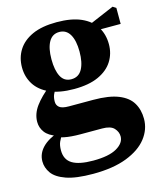

<svg xmlns="http://www.w3.org/2000/svg" viewBox="-109 -583 762 893"><g transform="rotate(-15 271.5 -137.0)"><path d="M245.6 167.6Q321.3 167.6 359.3 145.5Q397.2 123.5 397.2 91.3Q397.2 69.5 380.7 51.7Q364.2 33.9 323.7 33.9H218.6Q196.9 33.9 177.5 32.3Q158 30.8 141.4 27.4Q124.7 24 111.6 18.7V12.1Q73.6 -0.3 56.7 -22.8Q39.7 -45.3 39.7 -73.4Q39.7 -112.4 65.8 -148.1Q92 -183.8 138.6 -220.6L165 -204.2Q153.8 -189.5 148.3 -175.7Q142.9 -161.9 142.9 -143.2Q142.9 -126.1 155.8 -115.8Q168.8 -105.5 200.9 -105.5H317.7Q394.1 -105.5 439.2 -87.2Q484.3 -69 503.8 -36.1Q523.4 -3.3 523.4 40.6Q523.4 91.5 490.2 133.9Q457.1 176.3 391.4 201.7Q325.7 227 229.6 227Q146.7 227 100 210.4Q53.3 193.8 34.3 167.1Q15.4 140.3 15.4 110.1Q15.4 73.1 43 44.1Q70.6 15.2 127.2 -4.5L141.5 4.4Q126 26.9 119.1 42.9Q112.2 58.8 112.2 82.8Q112.2 127.5 144.8 147.5Q177.5 167.6 245.6 167.6ZM36.9 -336.7Q36.9 -383.2 59.8 -419.7Q82.7 -456.2 129 -477.4Q175.3 -498.5 246.5 -498.5Q317.7 -498.5 364 -478Q410.2 -457.5 432.9 -421Q455.5 -384.5 455.5 -336.7Q455.5 -291.6 432.7 -255.5Q410 -219.4 363.7 -198.2Q317.4 -177 246.2 -177Q175 -177 128.7 -197.9Q82.5 -218.8 59.7 -254.9Q36.9 -291.1 36.9 -336.7ZM246.8 -451.3Q213.2 -451.3 196.2 -421.4Q179.1 -391.4 179.1 -337.9Q179.1 -285 195 -254.6Q210.9 -224.3 245.4 -224.3Q280.7 -224.3 297.7 -255.2Q314.7 -286.2 314.7 -339Q314.7 -392 297.4 -421.7Q280.1 -451.3 246.8 -451.3ZM389.3 -446.3 517 -500.7 532.7 -490.7V-413.6H389.3Z"/></g></svg>

Font: Adobe Variable Font Prototype
Style: Regular
Weight: 389
Designer: Frank Grießhammer
Foundry: Adobe
Version: Version 1.004;hotconv 1.0.113;makeotfexe 2.5.65598